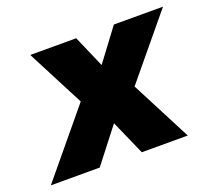

<svg xmlns="http://www.w3.org/2000/svg" viewBox="-140 -618 823 738"><g transform="rotate(-20 271.0 -249.0)"><path d="M-49 0 196 -296 197 -210 48 -498H236L305 -339H271L390 -498H591L352 -209L357 -298L511 0H323L248 -170H283L151 0Z"/></g></svg>

Font: Nunito Sans 10pt SemiCondensed Black
Style: Italic
Weight: 900
Width: 4
Italic angle: -9°
Designer: Vernon Adams
Foundry: Vernon Adams
Version: Version 3.101;gftools[0.9.27]